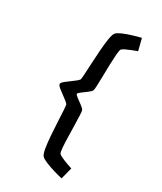

<svg xmlns="http://www.w3.org/2000/svg" viewBox="-190 -671 751 890"><g transform="rotate(30 185.5 -226.0)"><path d="M298.3 149.9Q277.3 145 252 137.5Q226.6 129.9 205.3 121.1Q184.1 112.3 176.3 104Q168.5 95.7 163.8 67.6Q159.2 39.6 156.5 2.7Q153.8 -34.2 152.1 -70.1Q150.4 -106 148.9 -131.1Q147.5 -156.2 145 -159.7Q140.1 -166.5 122.1 -179.4Q104 -192.4 87.9 -205.1Q71.8 -217.8 71.8 -225.1Q71.8 -232.4 87.9 -245.1Q104 -257.8 122.1 -270.8Q140.1 -283.7 145 -290.5Q147.5 -293.9 148.9 -319.1Q150.4 -344.2 152.1 -380.1Q153.8 -416 156.5 -452.9Q159.2 -489.7 163.8 -518.1Q168.5 -546.4 176.3 -554.7Q184.1 -563 204.6 -571.8Q225.1 -580.6 250 -588.1Q274.9 -595.7 295.4 -600.6L311 -538.1Q299.3 -534.2 283.2 -527.8Q267.1 -521.5 253.9 -515.1Q240.7 -508.8 237.3 -503.9Q233.4 -499 231.4 -475.8Q229.5 -452.6 228.5 -421.1Q227.5 -389.6 227.1 -358.2Q226.6 -326.7 225.6 -304.2Q224.6 -281.7 222.2 -277.3Q218.8 -270.5 204.6 -259.8Q190.4 -249 177.2 -239.5Q164.1 -230 163.6 -225.1Q164.1 -220.2 177.2 -210.4Q190.4 -200.7 204.6 -190.2Q218.8 -179.7 222.7 -172.4Q224.6 -168.5 225.6 -146Q226.6 -123.5 227.3 -92Q228 -60.5 228.8 -29.1Q229.5 2.4 231.4 25.6Q233.4 48.8 237.3 53.7Q240.7 58.1 254.6 64.7Q268.6 71.3 285.2 77.4Q301.8 83.5 314.5 87.4Z"/></g></svg>

Font: Harmattan Medium
Style: Regular
Weight: 500
Designer: George W. Nuss III and SIL International
Foundry: SIL International
Version: Version 4.000